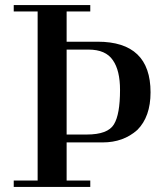

<svg xmlns="http://www.w3.org/2000/svg" viewBox="-20 -735 633 755"><path d="M242 -540V-206H321Q404 -206 428 -246Q452 -285 452 -381Q452 -458 424 -498Q396 -540 328 -540ZM128 -25V-690H34V-715H335V-690H242V-571H364Q572 -571 572 -372Q572 -276 520 -224Q465 -175 384 -175H242V-25H335V0H34V-25Z"/></svg>

Font: Bailleul Roman
Style: Roman
Weight: 400
Version: Version 1